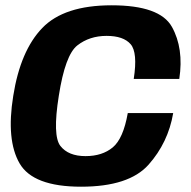

<svg xmlns="http://www.w3.org/2000/svg" viewBox="-20 -701 720 725"><path d="M286 4Q467 4 541 -79.2Q615 -162.5 634 -274H462.5Q445.5 -177.5 405.8 -144.5Q366 -111.5 303 -111.5Q238 -111.5 208 -150Q178 -188.5 202 -339Q226 -493.5 272 -529.5Q318 -565.5 382.5 -565.5Q446 -565.5 473.2 -534.2Q500.5 -503 485 -403H657Q674.5 -518.5 629 -599.8Q583.5 -681 401.5 -681Q222 -681 139.5 -595.2Q57 -509.5 30 -339Q3 -172 54 -84Q105 4 286 4Z"/></svg>

Font: Anybody
Style: Bold Italic
Weight: 700
Italic angle: -10°
Designer: Tyler Finck
Foundry: Etcetera Type Company
Version: Version 1.113;gftools[0.9.25]